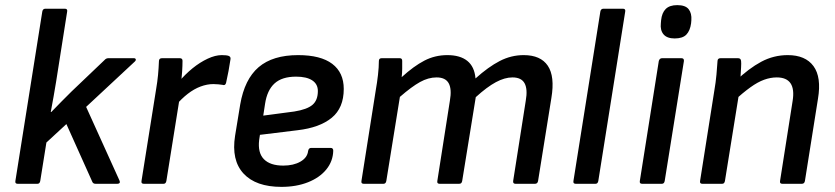

<svg xmlns="http://www.w3.org/2000/svg" viewBox="-20 -717 3257 749"><path d="M49 0Q38 0 40 -11L145 -672Q147 -683 157 -683H233Q244 -683 242 -672L199 -399Q194 -370 189 -340Q184 -310 178 -280H180Q200 -301 220 -321Q240 -341 259 -360L388 -483Q394 -490 403 -490H502Q508 -490 509.5 -486Q511 -482 506 -477L316 -300L446 -13Q449 -7 446.5 -3.5Q444 0 438 0H353Q343 0 340 -8L239 -233L161 -161L137 -11Q136 -6 133.5 -3Q131 0 126 0Z M541 0Q530 0 532 -11L589 -369Q594 -398 596.5 -424.5Q599 -451 600 -478Q600 -490 612 -490H681Q692 -490 692 -480Q692 -461 690.5 -437.5Q689 -414 686 -397L682 -342L629 -11Q628 -6 625.5 -3Q623 0 618 0ZM665 -305 676 -396Q702 -427 731 -450.5Q760 -474 790 -488Q820 -502 845 -502Q864 -502 872 -499Q877 -497 878.5 -493.5Q880 -490 879 -485Q876 -464 871.5 -440Q867 -416 862 -394Q859 -382 848 -386Q841 -387 832 -388Q823 -389 812 -389Q788 -389 762.5 -379.5Q737 -370 712.5 -351Q688 -332 665 -305Z M1078 12Q978 12 930 -40Q882 -92 897 -187L917 -309Q934 -408 989 -455Q1044 -502 1143 -502Q1231 -502 1276 -468Q1321 -434 1321 -370Q1321 -296 1274 -257.5Q1227 -219 1141 -209L994 -191L991 -171Q985 -121 1009.5 -96Q1034 -71 1085 -71Q1125 -71 1152 -86.5Q1179 -102 1182 -128Q1184 -140 1194 -140H1270Q1280 -140 1280 -129Q1279 -88 1253 -56Q1227 -24 1181.5 -6Q1136 12 1078 12ZM1007 -266 1128 -282Q1178 -290 1199 -308Q1220 -326 1220 -362Q1220 -389 1198 -403.5Q1176 -418 1135 -418Q1080 -418 1051 -391.5Q1022 -365 1014 -312Z M1399 0Q1388 0 1390 -11L1446 -366Q1451 -394 1454.5 -424.5Q1458 -455 1458 -479Q1458 -490 1469 -490H1539Q1549 -490 1549 -480Q1549 -465 1549 -449.5Q1549 -434 1547 -416Q1594 -459 1635.5 -480.5Q1677 -502 1725 -502Q1775 -502 1803 -479.5Q1831 -457 1835 -411Q1885 -456 1929.5 -479Q1974 -502 2023 -502Q2089 -502 2117 -460.5Q2145 -419 2131 -335L2079 -11Q2077 0 2067 0H1991Q1980 0 1982 -12L2031 -324Q2039 -369 2026.5 -392Q2014 -415 1979 -415Q1949 -415 1914.5 -396.5Q1880 -378 1836 -338L1783 -11Q1782 -6 1779.5 -3Q1777 0 1771 0H1695Q1684 0 1686 -11L1735 -324Q1743 -369 1730.5 -392Q1718 -415 1683 -415Q1651 -415 1618.5 -397Q1586 -379 1540 -339L1487 -11Q1485 0 1476 0Z M2226 0Q2215 0 2217 -11L2322 -672Q2324 -683 2334 -683H2410Q2421 -683 2419 -672L2314 -11Q2313 -6 2310.5 -3Q2308 0 2303 0Z M2485 0Q2474 0 2476 -11L2550 -479Q2553 -490 2563 -490H2638Q2649 -490 2648 -479L2573 -11Q2571 0 2562 0ZM2612 -567Q2582 -567 2568.5 -583Q2555 -599 2558 -626L2559 -638Q2562 -667 2577 -682Q2592 -697 2622 -697Q2654 -697 2666.5 -681Q2679 -665 2677 -638L2676 -626Q2672 -597 2657.5 -582Q2643 -567 2612 -567Z M3032 0Q3021 0 3023 -11L3072 -323Q3087 -415 3010 -415Q2986 -415 2961 -406Q2936 -397 2907.5 -376.5Q2879 -356 2840 -321L2851 -402Q2901 -450 2949.5 -476Q2998 -502 3053 -502Q3122 -502 3153.5 -459Q3185 -416 3171 -332L3120 -11Q3118 0 3108 0ZM2720 0Q2709 0 2711 -11L2767 -366Q2772 -394 2775 -426.5Q2778 -459 2779 -478Q2779 -490 2791 -490H2859Q2870 -490 2871 -479Q2872 -471 2871 -454.5Q2870 -438 2869 -420.5Q2868 -403 2866 -390L2865 -365L2808 -11Q2807 -6 2804.5 -3Q2802 0 2797 0Z"/></svg>

Font: Sofia Sans SemiBold
Style: Italic
Weight: 600
Italic angle: -9°
Designer: Botio Nikoltchev, Ani Petrova
Foundry: lettersoup
Version: Version 4.100-B